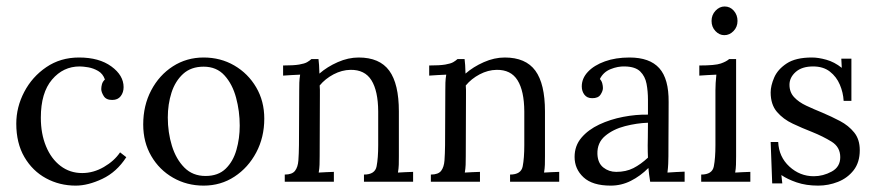

<svg xmlns="http://www.w3.org/2000/svg" viewBox="-20 -567 2733 599"><path d="M216.4 12.1Q165.7 12.1 123.6 -10.8Q81.4 -33.7 56.1 -77Q30.8 -120.3 30.8 -181.2Q30.8 -232.9 55.6 -280.2Q80.3 -327.5 124.5 -357.5Q168.7 -387.6 226.6 -387.6Q289.3 -387.6 327.5 -359.7Q365.6 -331.9 365.6 -295.2Q365.6 -278.7 356.6 -267Q347.6 -255.2 330.4 -255.2Q311.3 -254.9 303.6 -267.3Q295.9 -279.8 295.9 -289Q295.9 -296.3 298.1 -304.4Q300.3 -312.4 307.3 -319Q301.1 -337 286.2 -345.6Q271.4 -354.2 255.2 -357Q239.1 -359.7 228.5 -359.7Q177.1 -359.7 142.3 -318.7Q107.4 -277.6 107.4 -199.9Q107.4 -149.6 123.6 -110.6Q139.7 -71.5 168.9 -49.3Q198 -27.1 236.5 -27.1Q271.4 -27.1 304 -46Q336.6 -64.9 354.6 -91.7L374 -76.6Q344 -30.1 299.2 -9Q254.5 12.1 216.4 12.1Z M615.3 12.1Q562.9 12.1 520 -12.5Q477.1 -37 452 -80.1Q426.8 -123.2 426.8 -178.6Q426.8 -238 451.8 -285.3Q476.7 -332.6 519.4 -360.1Q562.2 -387.6 615.3 -387.6Q668.1 -387.6 711 -362.7Q753.9 -337.7 779.2 -294.6Q804.5 -251.6 804.5 -196.9Q804.5 -138.6 779.4 -91.3Q754.3 -44 711.6 -16Q668.9 12.1 615.3 12.1ZM621.2 -18Q660.8 -18 684.1 -40.7Q707.4 -63.4 717.6 -99.4Q727.9 -135.3 727.9 -174.9Q727.9 -220 716.5 -262.2Q705.2 -304.4 680.4 -331.7Q655.7 -359 615.3 -359Q576.1 -359 551.3 -336.5Q526.6 -313.9 515 -277.8Q503.5 -241.7 503.5 -200.6Q503.5 -154 516.3 -112.2Q529.2 -70.4 555.2 -44.2Q581.2 -18 621.2 -18Z M868.4 0V-22.4Q891.5 -22.4 900.4 -34.1Q909.4 -45.8 910.9 -66.6Q912.4 -87.3 912.7 -114L913.5 -285.3Q913.5 -297 913.8 -309.1Q914.2 -321.2 916.4 -334.1Q902.8 -333.7 889.8 -332.8Q876.8 -331.9 863.2 -331.1V-362.7Q896.2 -362.7 913.3 -365.6Q930.3 -368.5 938.2 -373.1Q946.1 -377.7 951.6 -382.8H973.6Q974.7 -374.8 975.4 -364Q976.2 -353.1 976.5 -337.4Q1000.7 -358.6 1033.6 -373.1Q1066.4 -387.6 1099 -387.6Q1164.3 -387.6 1194.4 -346.5Q1224.4 -305.5 1224.4 -219.3V-79.6Q1224.4 -64.5 1224.1 -53Q1223.7 -41.4 1221.5 -28.6Q1233.2 -29.3 1245.1 -29.9Q1257.1 -30.4 1268.8 -30.8V0H1115.5V-22.4Q1150 -22.4 1154.9 -48Q1159.9 -73.7 1159.9 -114V-219.3Q1159.5 -283.5 1138.8 -316.6Q1118.1 -349.8 1073.3 -349.1Q1046.6 -348.7 1020.5 -335Q994.5 -321.2 977.3 -300.3Q978 -294.5 978 -286.8Q978 -279.1 978 -271L977.3 -79.6Q977.3 -64.5 976.9 -53Q976.5 -41.4 974.3 -28.6Q986.1 -29.3 998 -29.9Q1009.9 -30.4 1021.6 -30.8V0Z M1324.2 0V-22.4Q1347.3 -22.4 1356.3 -34.1Q1365.2 -45.8 1366.7 -66.6Q1368.2 -87.3 1368.5 -114L1369.3 -285.3Q1369.3 -297 1369.6 -309.1Q1370 -321.2 1372.2 -334.1Q1358.6 -333.7 1345.6 -332.8Q1332.6 -331.9 1319 -331.1V-362.7Q1352 -362.7 1369.1 -365.6Q1386.1 -368.5 1394 -373.1Q1401.9 -377.7 1407.4 -382.8H1429.4Q1430.5 -374.8 1431.2 -364Q1432 -353.1 1432.3 -337.4Q1456.5 -358.6 1489.4 -373.1Q1522.2 -387.6 1554.8 -387.6Q1620.1 -387.6 1650.2 -346.5Q1680.2 -305.5 1680.2 -219.3V-79.6Q1680.2 -64.5 1679.9 -53Q1679.5 -41.4 1677.3 -28.6Q1689 -29.3 1701 -29.9Q1712.9 -30.4 1724.6 -30.8V0H1571.3V-22.4Q1605.8 -22.4 1610.7 -48Q1615.7 -73.7 1615.7 -114V-219.3Q1615.3 -283.5 1594.6 -316.6Q1573.9 -349.8 1529.2 -349.1Q1502.4 -348.7 1476.3 -335Q1450.3 -321.2 1433.1 -300.3Q1433.8 -294.5 1433.8 -286.8Q1433.8 -279.1 1433.8 -271L1433.1 -79.6Q1433.1 -64.5 1432.7 -53Q1432.3 -41.4 1430.1 -28.6Q1441.9 -29.3 1453.8 -29.9Q1465.7 -30.4 1477.4 -30.8V0Z M2008.4 0Q2006.2 -12.8 2005.1 -22.6Q2004 -32.3 2002.9 -42.9Q1977.6 -17.6 1948.1 -2.8Q1918.6 12.1 1885.2 12.1Q1828.4 12.1 1800.5 -13.8Q1772.6 -39.6 1772.6 -77.4Q1772.6 -112.2 1793.9 -137.3Q1815.2 -162.4 1849.7 -178.6Q1884.1 -194.7 1924.1 -202.4Q1964.1 -210.1 2001.5 -209.4V-256Q2001.5 -282 1997.1 -305.5Q1992.7 -328.9 1977.4 -344Q1962.2 -359 1929.6 -359.7Q1907.6 -360.5 1884.9 -351.3Q1862.1 -342.1 1851.5 -320.5Q1857 -314.6 1859 -306.7Q1861 -298.9 1861 -292.3Q1861 -283.1 1853.5 -271.7Q1846 -260.4 1827.3 -260.7Q1811.5 -260.7 1803.3 -271.5Q1795 -282.4 1795 -297.4Q1795 -322.7 1814.3 -343.1Q1833.5 -363.4 1867.1 -375.5Q1900.6 -387.6 1943.9 -387.6Q2007 -387.6 2036.9 -354.2Q2066.7 -320.9 2066 -248.6Q2066 -220.4 2065.8 -192.3Q2065.6 -164.3 2065.5 -136Q2065.3 -107.8 2065.3 -79.6Q2065.3 -67.8 2064.7 -55.7Q2064.2 -43.6 2062.3 -28.6Q2075.9 -29.3 2089.1 -30.3Q2102.3 -31.2 2115.9 -31.5V0ZM2001.5 -184.1Q1967 -183 1930 -173.5Q1892.9 -163.9 1867.8 -142.8Q1842.7 -121.7 1843.8 -86.5Q1844.9 -58.3 1862.1 -44.6Q1879.4 -30.8 1902.5 -30.8Q1932.9 -30.8 1956 -42.5Q1979.1 -54.3 2001.5 -75.2Q2001.1 -83.6 2000.9 -93.1Q2000.7 -102.7 2000.7 -113.3Q2000.7 -117 2001.1 -137.3Q2001.5 -157.7 2001.5 -184.1Z M2167.6 -22.4Q2202.1 -22.4 2207 -48Q2212 -73.7 2212 -114V-285.3Q2212 -297 2212.7 -308Q2213.4 -319 2214.9 -334.1Q2201.3 -333.7 2188.3 -332.8Q2175.3 -331.9 2161.7 -331.1V-362.7Q2211.2 -362.7 2228.8 -368.9Q2246.4 -375.1 2254.9 -382.8H2276.5V-79.6Q2276.5 -64.5 2276.1 -53Q2275.8 -41.4 2273.6 -28.6Q2285.3 -29.3 2297.2 -29.9Q2309.1 -30.4 2320.9 -30.8V0H2167.6ZM2239.8 -457.3Q2224.1 -457.3 2212 -470.1Q2199.9 -482.9 2199.9 -501.7Q2199.9 -520.4 2212.3 -533.6Q2224.8 -546.8 2240.6 -546.8Q2257.8 -546.8 2269.3 -533.6Q2280.9 -520.4 2280.9 -501.7Q2280.9 -482.9 2268.4 -470.1Q2256 -457.3 2239.8 -457.3Z M2532.5 12.1Q2494.7 12.1 2465.3 2Q2436 -8.1 2417.7 -20.9L2420.6 5.1H2389.1L2384.3 -123.9H2407.8Q2410 -77.4 2442.8 -47.3Q2475.6 -17.2 2518.9 -17.2Q2547.9 -17.2 2574.6 -31.7Q2601.4 -46.2 2601.4 -76.6Q2601.4 -108.2 2574.6 -124.9Q2547.9 -141.5 2513 -155.5Q2482.9 -167.2 2453.2 -181.2Q2423.5 -195.1 2403.9 -218Q2384.3 -240.9 2384.3 -278.7Q2384.3 -299.6 2395.3 -325.1Q2406.3 -350.6 2434.4 -369.1Q2462.4 -387.6 2513 -387.6Q2533.2 -387.6 2558.1 -380.6Q2583.1 -373.7 2606.2 -355.3L2604.7 -383.9H2636.2V-252.3H2612Q2610.6 -278.3 2600.1 -302.9Q2589.7 -327.5 2569.1 -343.6Q2548.6 -359.7 2516.7 -359.7Q2481.8 -359.7 2462.4 -342.5Q2443 -325.3 2443 -302.5Q2443 -279.4 2457.5 -263.8Q2471.9 -248.3 2495.4 -237.3Q2518.9 -226.3 2545.3 -215.6Q2573.9 -203.5 2600.7 -189.4Q2627.4 -175.3 2644.8 -153.8Q2662.3 -132.4 2662.3 -98.3Q2662.3 -60.5 2643.2 -35.9Q2624.1 -11.4 2594.2 0.4Q2564.4 12.1 2532.5 12.1Z"/></svg>

Font: Parastoo
Style: Regular
Weight: 400
Foundry: Saber Rastikerdar (saber.rastikerdar@gmail.com)
Version: Version 3.000